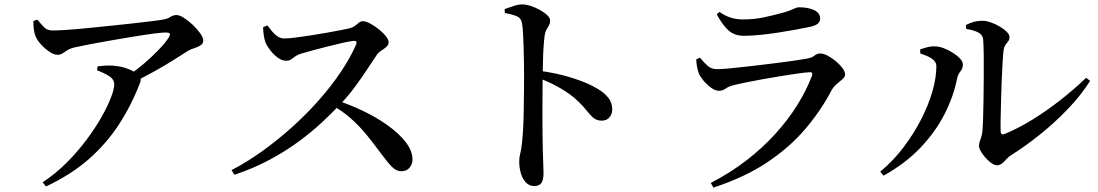

<svg xmlns="http://www.w3.org/2000/svg" viewBox="-20 -796 4970 869"><path d="M555 -450Q595 -477 632 -508.5Q669 -540 698.5 -571Q728 -602 743 -625Q752 -640 748 -644.5Q744 -649 729 -649Q716 -649 680 -644.5Q644 -640 595 -632Q546 -624 493.5 -615Q441 -606 393.5 -597Q346 -588 315 -581Q296 -576 284.5 -568.5Q273 -561 263.5 -554.5Q254 -548 240 -548Q224 -548 204 -561.5Q184 -575 166 -594.5Q148 -614 141 -632Q135 -646 133 -664Q131 -682 131 -701L149 -707Q168 -684 181.5 -671Q195 -658 218 -658Q238 -658 277.5 -660.5Q317 -663 367.5 -668Q418 -673 472 -678.5Q526 -684 575.5 -689.5Q625 -695 662 -699.5Q699 -704 715 -707Q737 -710 750.5 -719Q764 -728 779 -728Q792 -728 812 -715.5Q832 -703 852 -684Q872 -665 886 -645.5Q900 -626 900 -613Q900 -598 886.5 -590Q873 -582 856.5 -577Q840 -572 828 -564Q803 -548 762.5 -522.5Q722 -497 673 -470Q624 -443 573 -418ZM173 29Q231 -9 281 -59Q331 -109 371 -162.5Q411 -216 439 -265.5Q467 -315 482 -354Q497 -393 497 -413Q497 -437 474 -451.5Q451 -466 419 -478L422 -496Q441 -498 457 -499Q473 -500 489 -499Q530 -496 560 -484Q590 -472 602 -461Q612 -452 615.5 -443Q619 -434 613 -419Q574 -318 517.5 -231.5Q461 -145 381 -75Q301 -5 188 48Z M1028 -26Q1099 -63 1168.5 -113Q1238 -163 1303 -221.5Q1368 -280 1424 -343.5Q1480 -407 1523 -471Q1566 -535 1592 -595Q1599 -613 1580 -611Q1561 -609 1528.5 -601.5Q1496 -594 1460.5 -585Q1425 -576 1393.5 -567.5Q1362 -559 1342 -553Q1326 -548 1316 -540.5Q1306 -533 1297.5 -527Q1289 -521 1275 -521Q1256 -521 1236.5 -535.5Q1217 -550 1202 -570Q1187 -590 1181 -605Q1177 -618 1174 -635.5Q1171 -653 1171 -673L1190 -681Q1200 -668 1211.5 -654Q1223 -640 1236.5 -631Q1250 -622 1267 -622Q1286 -622 1317 -626Q1348 -630 1384.5 -635.5Q1421 -641 1457 -647.5Q1493 -654 1522 -659.5Q1551 -665 1566 -669Q1578 -672 1587 -679.5Q1596 -687 1604.5 -693.5Q1613 -700 1622 -700Q1636 -700 1655.5 -689.5Q1675 -679 1694.5 -663.5Q1714 -648 1726.5 -632Q1739 -616 1739 -605Q1739 -593 1729 -584Q1719 -575 1706.5 -567.5Q1694 -560 1687 -550Q1669 -523 1643.5 -484.5Q1618 -446 1586.5 -403Q1555 -360 1517 -321Q1483 -285 1437 -242Q1391 -199 1332 -155.5Q1273 -112 1200.5 -73Q1128 -34 1041 -5ZM1797 -21Q1780 -21 1766 -31Q1752 -41 1736.5 -60Q1721 -79 1700 -107Q1670 -148 1639 -186Q1608 -224 1569 -259Q1530 -294 1475 -325L1492 -346Q1558 -325 1621 -295Q1684 -265 1735 -228.5Q1786 -192 1816.5 -152.5Q1847 -113 1847 -73Q1847 -54 1834 -37.5Q1821 -21 1797 -21Z M2397 46Q2376 46 2360.5 30Q2345 14 2337.5 -11.5Q2330 -37 2330 -66Q2330 -84 2335 -103Q2340 -122 2343 -153Q2346 -181 2348 -219.5Q2350 -258 2350.5 -299.5Q2351 -341 2351.5 -378.5Q2352 -416 2352 -441Q2352 -472 2351.5 -507.5Q2351 -543 2350 -577.5Q2349 -612 2347.5 -641.5Q2346 -671 2343 -688Q2340 -713 2320 -722Q2300 -731 2265 -737L2264 -755Q2285 -762 2305 -769Q2325 -776 2343 -776Q2361 -776 2382.5 -769Q2404 -762 2424.5 -750.5Q2445 -739 2457.5 -726.5Q2470 -714 2470 -703Q2470 -691 2465 -682Q2460 -673 2454 -663Q2448 -653 2445 -635Q2442 -611 2440 -580Q2438 -549 2437.5 -515Q2437 -481 2436 -449Q2436 -416 2435.5 -373.5Q2435 -331 2435 -283.5Q2435 -236 2435.5 -191Q2436 -146 2437 -108Q2438 -72 2439 -48Q2440 -24 2440 -12Q2440 18 2430.5 32Q2421 46 2397 46ZM2704 -250Q2685 -250 2672.5 -258Q2660 -266 2648 -280.5Q2636 -295 2619 -314.5Q2602 -334 2576 -356Q2546 -380 2508 -401.5Q2470 -423 2418 -443V-476Q2498 -466 2569.5 -443.5Q2641 -421 2685 -394Q2714 -377 2732.5 -354.5Q2751 -332 2751 -300Q2751 -280 2738.5 -265Q2726 -250 2704 -250Z M3197 32Q3286 -14 3359 -70.5Q3432 -127 3489.5 -190.5Q3547 -254 3588.5 -320.5Q3630 -387 3655 -453Q3661 -471 3643 -469Q3623 -468 3589 -463Q3555 -458 3514 -451.5Q3473 -445 3432 -437.5Q3391 -430 3356.5 -423Q3322 -416 3303 -411Q3280 -406 3265 -395.5Q3250 -385 3234 -385Q3217 -385 3197.5 -399.5Q3178 -414 3162.5 -433Q3147 -452 3142 -466Q3137 -481 3134.5 -495.5Q3132 -510 3131 -527L3148 -535Q3167 -512 3183.5 -497.5Q3200 -483 3226 -483Q3244 -483 3283 -486.5Q3322 -490 3372 -496Q3422 -502 3472.5 -508Q3523 -514 3564.5 -520Q3606 -526 3628 -530Q3654 -534 3666 -544Q3678 -554 3693 -554Q3707 -554 3726 -544Q3745 -534 3763 -519Q3781 -504 3793 -488Q3805 -472 3805 -459Q3805 -448 3793.5 -438Q3782 -428 3768 -416.5Q3754 -405 3744 -388Q3696 -296 3625 -212.5Q3554 -129 3452 -61Q3350 7 3209 53ZM3347 -634Q3304 -634 3277 -658.5Q3250 -683 3224 -731L3236 -742Q3266 -722 3291 -715Q3316 -708 3341 -708Q3393 -708 3435 -717Q3477 -726 3510 -735Q3538 -742 3553.5 -748Q3569 -754 3578 -758.5Q3587 -763 3596 -763Q3639 -763 3665.5 -750Q3692 -737 3692 -712Q3692 -699 3682.5 -690Q3673 -681 3649 -675Q3620 -669 3582 -662Q3544 -655 3502 -648.5Q3460 -642 3420 -638Q3380 -634 3347 -634Z M4493 -48Q4481 -48 4467 -58Q4453 -68 4440 -82.5Q4427 -97 4419 -111.5Q4411 -126 4411 -136Q4411 -146 4414 -154.5Q4417 -163 4421 -175Q4425 -187 4427 -206Q4428 -222 4429.5 -259Q4431 -296 4431.5 -345Q4432 -394 4432.5 -445.5Q4433 -497 4432.5 -542Q4432 -587 4430 -616Q4429 -637 4409.5 -648Q4390 -659 4353 -665L4352 -683Q4374 -694 4391 -698Q4408 -702 4426 -702Q4444 -702 4465 -694.5Q4486 -687 4505.5 -675.5Q4525 -664 4537 -651.5Q4549 -639 4549 -628Q4549 -616 4543 -609Q4537 -602 4530.5 -592.5Q4524 -583 4522 -566Q4520 -551 4518 -516Q4516 -481 4514 -437Q4512 -393 4511 -347.5Q4510 -302 4509 -263.5Q4508 -225 4509 -203Q4509 -182 4528 -190Q4591 -216 4656 -256.5Q4721 -297 4782.5 -345.5Q4844 -394 4896 -444L4914 -430Q4872 -364 4813 -302.5Q4754 -241 4688 -188Q4622 -135 4557 -94Q4545 -87 4535.5 -76Q4526 -65 4515.5 -56.5Q4505 -48 4493 -48ZM3964 -19Q4023 -68 4069.5 -129.5Q4116 -191 4149.5 -256.5Q4183 -322 4200.5 -383.5Q4218 -445 4218 -496Q4218 -512 4206.5 -523Q4195 -534 4178 -541.5Q4161 -549 4145 -554V-573Q4160 -578 4177.5 -582.5Q4195 -587 4214 -586Q4230 -586 4251 -578Q4272 -570 4292 -557.5Q4312 -545 4325 -531Q4338 -517 4338 -504Q4338 -486 4327 -473Q4316 -460 4312 -441Q4296 -360 4255 -279.5Q4214 -199 4146 -127.5Q4078 -56 3979 -1Z"/></svg>

Font: Noto Serif TC SemiBold
Style: Regular
Weight: 600
Version: Version 2.002-H1;hotconv 1.1.0;makeotfexe 2.6.0